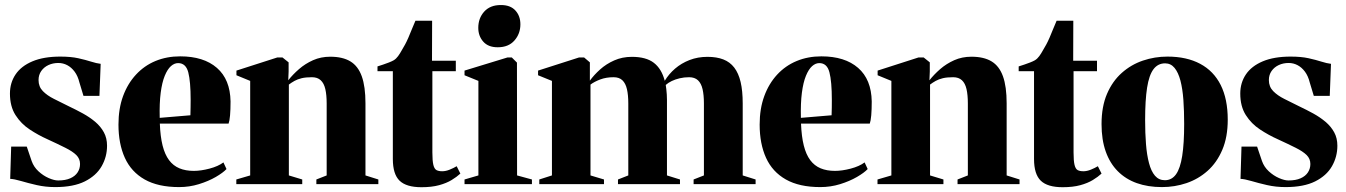

<svg xmlns="http://www.w3.org/2000/svg" viewBox="-20 -750 5482 782"><path d="M205 12Q165.5 12 129.5 3.8Q93.5 -4.5 65.5 -12.8Q37.5 -21 21.5 -21.5L25.5 -153H89L109 -94Q117.5 -70 136.8 -52.2Q156 -34.5 178.2 -24.8Q200.5 -15 217 -15Q246.5 -15 266.2 -23.8Q286 -32.5 296 -47.8Q306 -63 306 -82Q306 -103.5 290.8 -118.5Q275.5 -133.5 246 -148.2Q216.5 -163 173 -183Q136 -199.5 100.8 -222.8Q65.5 -246 43 -281.5Q20.5 -317 20.5 -369Q20.5 -413 43.5 -447Q66.5 -481 112.2 -500.2Q158 -519.5 225.5 -519.5Q268.5 -519.5 298.8 -512.8Q329 -506 351 -499Q373 -492 390 -490L385 -359.5H320L303.5 -414Q297 -440.5 284 -458Q271 -475.5 254 -484.5Q237 -493.5 217.5 -493.5Q195.5 -493.5 177.2 -485Q159 -476.5 148 -460.8Q137 -445 137 -424Q137 -397 154.5 -379Q172 -361 200.2 -347Q228.5 -333 260.5 -317Q290 -303 317.8 -287.8Q345.5 -272.5 367.8 -253.8Q390 -235 403 -211.2Q416 -187.5 416 -156.5Q416 -111.5 394 -73Q372 -34.5 325.5 -11.2Q279 12 205 12Z M709.5 12Q624 12 569.2 -19Q514.5 -50 488.5 -107.2Q462.5 -164.5 462.5 -242.5Q462.5 -307.5 481.2 -358.5Q500 -409.5 533.8 -446Q567.5 -482.5 613.2 -501.5Q659 -520.5 714 -520.5Q809.5 -520.5 863.5 -473.5Q917.5 -426.5 919 -337Q919 -303 917 -280.2Q915 -257.5 911 -246.5H631Q633 -194 642.2 -157.2Q651.5 -120.5 668.5 -97.8Q685.5 -75 710.8 -64.5Q736 -54 769.5 -54Q798 -54 833.2 -63.2Q868.5 -72.5 890 -88.5L902.5 -61.5Q888.5 -46.5 858.8 -29.2Q829 -12 790.2 0Q751.5 12 709.5 12ZM630.5 -270 755.5 -280.5Q756 -297 756.2 -311.8Q756.5 -326.5 756.5 -343Q756.5 -418 746.8 -455.5Q737 -493 705.5 -493Q690 -493 676 -480.5Q662 -468 651 -441.2Q640 -414.5 634.5 -372.2Q629 -330 630.5 -270Z M999 -35.5V-420.5L943 -443.5V-462.5L1109.5 -516H1130.5L1155.5 -496V-458.5L1154 -423Q1172.5 -446.5 1197.8 -468.5Q1223 -490.5 1255 -504.8Q1287 -519 1325 -519Q1375.5 -519 1407 -500Q1438.5 -481 1453.5 -439.2Q1468.5 -397.5 1468.5 -329V-35.5L1521 -19V0H1268.5V-19L1310.5 -35.5V-328.5Q1310.5 -363.5 1305 -387.2Q1299.5 -411 1286.2 -423.2Q1273 -435.5 1250.5 -435.5Q1225.5 -435.5 1208.8 -431.5Q1192 -427.5 1179.5 -420.5Q1167 -413.5 1156.5 -405.5V-35.5L1211 -19V0H942.5V-19Z M1696.5 12.5Q1635 12.5 1607.5 -14Q1580 -40.5 1580 -102.5V-460H1517.5V-479.5Q1528.5 -483 1540.5 -487Q1552.5 -491 1564 -495.5Q1575.5 -500 1583.5 -504.5Q1593.5 -510.5 1601.5 -521.5Q1609.5 -532.5 1616.5 -545.5Q1623.5 -558.5 1630 -569Q1635.5 -579 1643 -596Q1650.5 -613 1658 -632.2Q1665.5 -651.5 1672 -665.5H1740L1739.5 -502.5H1836.5V-460H1741V-129Q1741 -95 1745 -78.5Q1749 -62 1757.8 -57.2Q1766.5 -52.5 1781 -52.5Q1795.5 -52.5 1811.5 -59Q1827.5 -65.5 1840 -73L1855 -43Q1840.5 -29.5 1819.5 -16.8Q1798.5 -4 1768.5 4.2Q1738.5 12.5 1696.5 12.5Z M1872 0V-19L1928.5 -35.5V-420.5L1872 -443.5V-462.5L2047 -516H2064.5L2085.5 -495L2086 -35.5L2146.5 -19V0ZM2006.5 -557.5Q1968.5 -557.5 1948.2 -580.5Q1928 -603.5 1928 -636.5Q1928 -676 1952.2 -702.8Q1976.5 -729.5 2019.5 -729.5H2020.5Q2059 -729.5 2079.2 -707.2Q2099.5 -685 2099.5 -651Q2099.5 -612.5 2075.2 -585Q2051 -557.5 2007.5 -557.5Z M2176.5 0V-19L2228 -35.5V-420.5L2171.5 -443.5V-462.5L2338.5 -516H2359L2382.5 -496V-421.5Q2399 -444.5 2424 -467Q2449 -489.5 2481.8 -504Q2514.5 -518.5 2553.5 -518.5Q2611.5 -518.5 2643 -494.2Q2674.5 -470 2687.5 -421Q2704 -448.5 2729.5 -470.5Q2755 -492.5 2788.5 -505.5Q2822 -518.5 2861.5 -518.5Q2899 -518.5 2926 -508Q2953 -497.5 2970.5 -474.8Q2988 -452 2996.5 -416Q3005 -380 3005 -328.5V-35.5L3057.5 -19V0H2805V-19L2847 -35.5V-328.5Q2847 -363 2841.5 -386.8Q2836 -410.5 2822.8 -423Q2809.5 -435.5 2786.5 -435.5Q2766.5 -435.5 2748.5 -431.2Q2730.5 -427 2716 -420Q2701.5 -413 2691.5 -404Q2692.5 -398 2693.8 -387.2Q2695 -376.5 2695.8 -365Q2696.5 -353.5 2696.5 -343V-35.5L2749.5 -19V0H2497V-19L2539 -35.5V-328.5Q2539 -363 2533.5 -386.8Q2528 -410.5 2515 -423Q2502 -435.5 2479 -435.5Q2449 -435.5 2425 -426.5Q2401 -417.5 2385 -405.5V-35.5L2440 -19V0Z M3321 12Q3235.5 12 3180.8 -19Q3126 -50 3100 -107.2Q3074 -164.5 3074 -242.5Q3074 -307.5 3092.8 -358.5Q3111.5 -409.5 3145.2 -446Q3179 -482.5 3224.8 -501.5Q3270.5 -520.5 3325.5 -520.5Q3421 -520.5 3475 -473.5Q3529 -426.5 3530.5 -337Q3530.5 -303 3528.5 -280.2Q3526.5 -257.5 3522.5 -246.5H3242.5Q3244.5 -194 3253.8 -157.2Q3263 -120.5 3280 -97.8Q3297 -75 3322.2 -64.5Q3347.5 -54 3381 -54Q3409.5 -54 3444.8 -63.2Q3480 -72.5 3501.5 -88.5L3514 -61.5Q3500 -46.5 3470.2 -29.2Q3440.5 -12 3401.8 0Q3363 12 3321 12ZM3242 -270 3367 -280.5Q3367.5 -297 3367.8 -311.8Q3368 -326.5 3368 -343Q3368 -418 3358.2 -455.5Q3348.5 -493 3317 -493Q3301.5 -493 3287.5 -480.5Q3273.5 -468 3262.5 -441.2Q3251.5 -414.5 3246 -372.2Q3240.5 -330 3242 -270Z M3610.5 -35.5V-420.5L3554.5 -443.5V-462.5L3721 -516H3742L3767 -496V-458.5L3765.5 -423Q3784 -446.5 3809.2 -468.5Q3834.5 -490.5 3866.5 -504.8Q3898.5 -519 3936.5 -519Q3987 -519 4018.5 -500Q4050 -481 4065 -439.2Q4080 -397.5 4080 -329V-35.5L4132.5 -19V0H3880V-19L3922 -35.5V-328.5Q3922 -363.5 3916.5 -387.2Q3911 -411 3897.8 -423.2Q3884.5 -435.5 3862 -435.5Q3837 -435.5 3820.2 -431.5Q3803.5 -427.5 3791 -420.5Q3778.5 -413.5 3768 -405.5V-35.5L3822.5 -19V0H3554V-19Z M4308 12.5Q4246.5 12.5 4219 -14Q4191.5 -40.5 4191.5 -102.5V-460H4129V-479.5Q4140 -483 4152 -487Q4164 -491 4175.5 -495.5Q4187 -500 4195 -504.5Q4205 -510.5 4213 -521.5Q4221 -532.5 4228 -545.5Q4235 -558.5 4241.5 -569Q4247 -579 4254.5 -596Q4262 -613 4269.5 -632.2Q4277 -651.5 4283.5 -665.5H4351.5L4351 -502.5H4448V-460H4352.5V-129Q4352.5 -95 4356.5 -78.5Q4360.5 -62 4369.2 -57.2Q4378 -52.5 4392.5 -52.5Q4407 -52.5 4423 -59Q4439 -65.5 4451.5 -73L4466.5 -43Q4452 -29.5 4431 -16.8Q4410 -4 4380 4.2Q4350 12.5 4308 12.5Z M4466.5 -244.5Q4466.5 -316 4488.8 -367.8Q4511 -419.5 4549 -453.2Q4587 -487 4635 -503.2Q4683 -519.5 4735 -519.5Q4813 -519.5 4868 -490.2Q4923 -461 4951.8 -403.8Q4980.5 -346.5 4980.5 -262.5Q4980.5 -191.5 4958.2 -139.5Q4936 -87.5 4898.2 -54Q4860.5 -20.5 4812.5 -4.2Q4764.5 12 4712.5 12Q4655.5 12 4610 -4.2Q4564.5 -20.5 4532.5 -52.8Q4500.5 -85 4483.5 -133Q4466.5 -181 4466.5 -244.5ZM4724.5 -16Q4752.5 -16 4769.8 -40Q4787 -64 4795 -114.8Q4803 -165.5 4803 -245.5Q4803 -298.5 4799.8 -343.5Q4796.5 -388.5 4787.8 -421.8Q4779 -455 4763.8 -473.5Q4748.5 -492 4725.5 -492Q4696 -492 4678 -468Q4660 -444 4652 -393Q4644 -342 4644 -260.5Q4644 -208 4647.5 -163.5Q4651 -119 4659.8 -85.8Q4668.5 -52.5 4684.2 -34.2Q4700 -16 4724.5 -16Z M5216 12Q5176.5 12 5140.5 3.8Q5104.5 -4.5 5076.5 -12.8Q5048.5 -21 5032.5 -21.5L5036.5 -153H5100L5120 -94Q5128.5 -70 5147.8 -52.2Q5167 -34.5 5189.2 -24.8Q5211.5 -15 5228 -15Q5257.5 -15 5277.2 -23.8Q5297 -32.5 5307 -47.8Q5317 -63 5317 -82Q5317 -103.5 5301.8 -118.5Q5286.5 -133.5 5257 -148.2Q5227.5 -163 5184 -183Q5147 -199.5 5111.8 -222.8Q5076.5 -246 5054 -281.5Q5031.5 -317 5031.5 -369Q5031.5 -413 5054.5 -447Q5077.5 -481 5123.2 -500.2Q5169 -519.5 5236.5 -519.5Q5279.5 -519.5 5309.8 -512.8Q5340 -506 5362 -499Q5384 -492 5401 -490L5396 -359.5H5331L5314.5 -414Q5308 -440.5 5295 -458Q5282 -475.5 5265 -484.5Q5248 -493.5 5228.5 -493.5Q5206.5 -493.5 5188.2 -485Q5170 -476.5 5159 -460.8Q5148 -445 5148 -424Q5148 -397 5165.5 -379Q5183 -361 5211.2 -347Q5239.5 -333 5271.5 -317Q5301 -303 5328.8 -287.8Q5356.5 -272.5 5378.8 -253.8Q5401 -235 5414 -211.2Q5427 -187.5 5427 -156.5Q5427 -111.5 5405 -73Q5383 -34.5 5336.5 -11.2Q5290 12 5216 12Z"/></svg>

Font: Merriweather 144pt ExtraBold
Style: Regular
Weight: 800
Version: Version 2.100